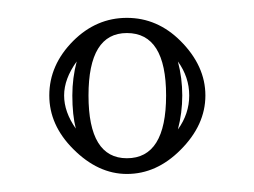

<svg xmlns="http://www.w3.org/2000/svg" viewBox="-20 -518 284 215"><path d="M122.1 -481Q79.1 -481 79.1 -411.1Q79.1 -340.8 122.1 -340.8Q166 -340.8 166 -411.1Q166 -481 122.1 -481ZM182.1 -472.2Q210 -444.3 210 -411.1Q210 -377.9 182.1 -350.1Q155.3 -323.2 122.1 -323.2Q89.8 -323.2 62 -351.1Q35.2 -377.9 35.2 -411.1Q35.2 -445.3 62 -472.2Q87.9 -498 122.1 -498Q156.2 -498 182.1 -472.2ZM179.2 -449.2Q184.1 -430.7 184.1 -411.1Q184.1 -391.6 179.2 -373Q191.9 -390.6 191.9 -411.1Q191.9 -431.6 179.2 -449.2ZM64.9 -374Q61 -389.2 61 -411.1Q61 -430.7 65.9 -449.2Q51.8 -429.7 51.8 -411.1Q51.8 -392.6 64.9 -374Z"/></svg>

Font: FoglihtenNo01
Style: Regular
Weight: 500
Version: Version 0.61